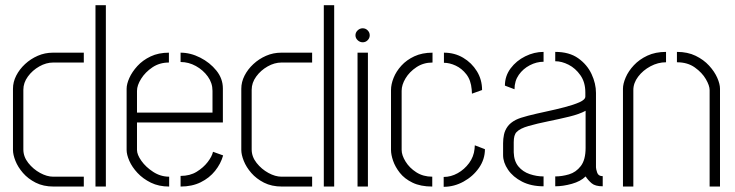

<svg xmlns="http://www.w3.org/2000/svg" viewBox="-20 -719 2833 740"><path d="M187 0Q147 0 117.5 -15Q88 -30 68.5 -52.5Q49 -75 39.5 -99Q30 -123 30 -141V-377Q30 -403 42.5 -427.5Q55 -452 76.5 -472Q98 -492 125.5 -504Q153 -516 184 -516H303V-478H185Q158 -478 131.5 -463Q105 -448 87.5 -424Q70 -400 70 -373V-143Q70 -115 89 -91Q108 -67 134.5 -52.5Q161 -38 185 -38H303V0ZM348 0V-699H388V0Z M632 0Q592 0 561.5 -15Q531 -30 510 -52.5Q489 -75 478.5 -99Q468 -123 468 -141V-377Q468 -395 478.5 -418.5Q489 -442 509.5 -464.5Q530 -487 560.5 -501.5Q591 -516 631 -516V-478Q595 -478 567.5 -459.5Q540 -441 524 -415.5Q508 -390 508 -369V-285H799V-369Q799 -399 781 -424Q763 -449 735 -464.5Q707 -480 676 -480V-516Q714 -516 751.5 -497Q789 -478 814 -447Q839 -416 839 -378V-247H508V-141Q508 -123 525 -99Q542 -75 570.5 -56.5Q599 -38 632 -38ZM676 0V-41Q712 -41 738 -57Q764 -73 780.5 -94.5Q797 -116 801 -134L840 -120Q831 -88 809 -60.5Q787 -33 753.5 -16.5Q720 0 676 0Z M1067 0Q1027 0 997.5 -15Q968 -30 948.5 -52.5Q929 -75 919.5 -99Q910 -123 910 -141V-377Q910 -403 922.5 -427.5Q935 -452 956.5 -472Q978 -492 1005.5 -504Q1033 -516 1064 -516H1183V-478H1065Q1038 -478 1011.5 -463Q985 -448 967.5 -424Q950 -400 950 -373V-143Q950 -115 969 -91Q988 -67 1014.5 -52.5Q1041 -38 1065 -38H1183V0ZM1228 0V-699H1268V0Z M1358 0V-516H1398V0ZM1378 -556Q1367 -556 1358.5 -564Q1350 -572 1350 -583Q1350 -594 1358.5 -602Q1367 -610 1378 -610Q1389 -610 1397 -602Q1405 -594 1405 -583Q1405 -572 1397 -564Q1389 -556 1378 -556Z M1646 0Q1601 0 1570 -15Q1539 -30 1521 -53Q1503 -76 1495 -99.5Q1487 -123 1487 -141V-372Q1487 -394 1497 -419Q1507 -444 1527 -466Q1547 -488 1577 -502Q1607 -516 1647 -516V-478Q1612 -478 1585 -460Q1558 -442 1543 -417Q1528 -392 1528 -369V-141Q1528 -121 1543 -96.5Q1558 -72 1584.5 -55Q1611 -38 1646 -38ZM1690 1V-37Q1718 -37 1744 -51.5Q1770 -66 1788 -90.5Q1806 -115 1809 -145L1810 -159L1849 -144Q1849 -105 1826 -72Q1803 -39 1766.5 -19Q1730 1 1690 1ZM1799 -358 1798 -374Q1795 -410 1777.5 -432.5Q1760 -455 1736.5 -466Q1713 -477 1691 -477V-516Q1732 -516 1765 -496.5Q1798 -477 1818 -444.5Q1838 -412 1838 -372Z M2075 -1Q2027 -1 1992 -19Q1957 -37 1938 -65Q1919 -93 1919 -121V-167Q1919 -184 1922.5 -200.5Q1926 -217 1936.5 -231.5Q1947 -246 1968 -257Q1984 -265 2015.5 -273Q2047 -281 2084.5 -289Q2122 -297 2156.5 -306Q2191 -315 2213.5 -325Q2236 -335 2236 -347V-363Q2236 -402 2217 -429Q2198 -456 2171.5 -469.5Q2145 -483 2120 -483V-519Q2174 -519 2208.5 -494.5Q2243 -470 2260 -433.5Q2277 -397 2277 -361V-74Q2277 -68 2281.5 -54Q2286 -40 2303 -40V-1Q2274 -1 2260.5 -12.5Q2247 -24 2237 -39Q2218 -20 2184 -10.5Q2150 -1 2120 -1V-39Q2146 -39 2173 -47Q2200 -55 2218.5 -79Q2237 -103 2237 -149V-292Q2213 -279 2174 -269.5Q2135 -260 2093 -251.5Q2051 -243 2017.5 -233.5Q1984 -224 1971 -210Q1960 -199 1960 -171V-132Q1961 -98 1978 -77.5Q1995 -57 2021.5 -48Q2048 -39 2075 -39ZM1963 -375 1926 -389Q1926 -426 1948 -455.5Q1970 -485 2004.5 -502Q2039 -519 2075 -519V-481Q2048 -481 2022 -467.5Q1996 -454 1979.5 -430.5Q1963 -407 1963 -375Z M2381 -377Q2381 -396 2391.5 -420.5Q2402 -445 2423 -467.5Q2444 -490 2475 -504.5Q2506 -519 2547 -519V-479Q2516 -479 2487 -463.5Q2458 -448 2439.5 -423.5Q2421 -399 2421 -372V0H2381ZM2715 -372Q2715 -389 2700.5 -414Q2686 -439 2658 -459Q2630 -479 2589 -479V-519Q2630 -519 2661 -504Q2692 -489 2713 -466Q2734 -443 2744.5 -419Q2755 -395 2755 -377V0H2715Z"/></svg>

Font: Stick No Bills ExtraLight
Style: Regular
Weight: 200
Designer: Kosala Senevirathne, Siva Puranthara, Lasantha Premarathna, Tharique Azeez
Foundry: mooniak
Version: Version 2.000